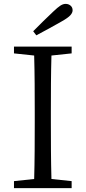

<svg xmlns="http://www.w3.org/2000/svg" viewBox="-20 -969 441 989"><path d="M167 -787 151 -808Q177 -835 203 -860Q229 -885 254 -909Q277 -931 291 -940Q305 -949 318 -949Q333 -949 343.5 -940Q354 -931 354 -916Q354 -903 342 -890Q330 -877 300 -860Q268 -842 234 -823Q200 -804 167 -787ZM349 -729V-694L245 -683Q243 -612 242.5 -539Q242 -466 242 -392V-337Q242 -265 242.5 -192Q243 -119 245 -47L349 -36V0H52V-36L156 -47Q158 -118 158.5 -191Q159 -264 159 -337V-392Q159 -465 158.5 -538Q158 -611 156 -683L52 -694V-729Z"/></svg>

Font: Shippori Mincho TTF
Style: Regular
Weight: 400
Version: Version 2.100